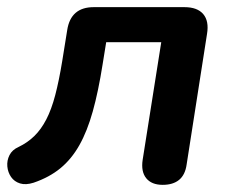

<svg xmlns="http://www.w3.org/2000/svg" viewBox="-27 -509 644 537"><path d="M428 8Q397 8 382 -10.5Q367 -29 372 -62L424 -391H270L260 -329Q248 -253 232.5 -197.5Q217 -142 195 -103Q173 -64 142 -38.5Q111 -13 67 2Q45 9 29 4Q13 -1 4 -14Q-5 -27 -6.5 -43.5Q-8 -60 -0.5 -75Q7 -90 25 -98Q50 -110 69 -128.5Q88 -147 102.5 -175Q117 -203 127.5 -243Q138 -283 147 -338L161 -425Q166 -457 184.5 -473Q203 -489 235 -489H489Q525 -489 541.5 -469.5Q558 -450 552 -414L495 -49Q491 -20 474 -6Q457 8 428 8Z"/></svg>

Font: Nunito ExtraLight
Style: Italic
Weight: 200
Italic angle: -9°
Designer: Vernon Adams
Foundry: Vernon Adams
Version: Version 3.602